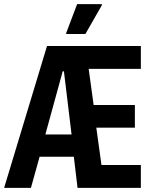

<svg xmlns="http://www.w3.org/2000/svg" viewBox="-32 -911 739 931"><path d="M-12 0 196 -688H651V-577H398L422 -402H622V-292H435L460 -111H651V0H344L326 -151H160L118 0ZM188 -259H315L278 -565H272ZM289 -746V-751L342 -891H462V-886L382 -746Z"/></svg>

Font: Saira Condensed
Style: Bold
Weight: 700
Width: 3
Designer: Hector Gatti with collaboration of the Omnibus-Type team
Foundry: Omnibus-Type
Version: Version 1.101